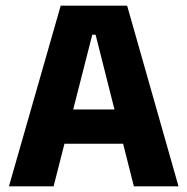

<svg xmlns="http://www.w3.org/2000/svg" viewBox="-20 -659 663 679"><path d="M11.6 0 194.7 -639H429.6L611.3 0H453.4L318.1 -536.1H306.3L169.5 0ZM167.1 -150.6V-271.9H454.8V-150.6Z"/></svg>

Font: Anek Gurmukhi Medium
Style: Regular
Weight: 500
Designer: Sarang Kulkarni (Gurmukhi), Yesha Goshar (Latin)
Foundry: Ek Type
Version: Version 1.003